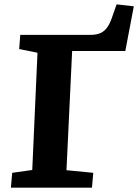

<svg xmlns="http://www.w3.org/2000/svg" viewBox="-20 -861 634 881"><path d="M36 -68 128 -81 152 -619 68 -636 73 -701H395Q423 -701 441.5 -709.5Q460 -718 472.5 -736Q485 -754 494 -781L515 -841L594 -832L555 -627H311L285 -80L408 -68L402 0H30Z"/></svg>

Font: Literata
Style: Bold Italic
Weight: 700
Italic angle: -2°
Designer: Latin by Veronika Burian and Jose Scaglione. Greek by Irene Vlachou. Cyrillic by Vera Evstafieva
Foundry: TypeTogether
Version: Version 3.103;gftools[0.9.29]